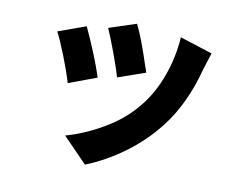

<svg xmlns="http://www.w3.org/2000/svg" viewBox="-76 -704 1152 907"><g transform="rotate(10 500.0 -250.0)"><path d="M585 -405Q591 -391 594 -379L462 -333Q451 -372 425 -442.5Q399 -513 380 -556L511 -599Q542 -538 585 -405ZM856 -441Q812 -271 721 -153Q654 -67 566 -2.5Q478 62 384 99L268 -20Q361 -46 451.5 -100Q542 -154 601 -229Q654 -294 687 -385Q720 -476 726 -572L882 -522ZM372 -316 237 -266Q222 -318 193 -391.5Q164 -465 146 -498L279 -546Q305 -491 331.5 -426Q358 -361 372 -316Z"/></g></svg>

Font: Merged Yaku Han JP ExtraBold
Style: Regular
Weight: 800
Designer: Ryoko NISHIZUKA 西塚涼子 (kana, bopomofo & ideographs); Paul D. Hunt (Latin, Greek & Cyrillic); Sandoll Communications 산돌커뮤니
Foundry: Adobe
Version: Version 2.004